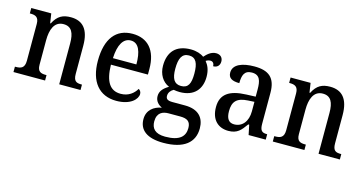

<svg xmlns="http://www.w3.org/2000/svg" viewBox="-82 -940 2939 1549"><g transform="rotate(15 1387.5 -165.5)"><path d="M23 0H287V-45H282C241 -45 211 -53 211 -111V-317C211 -402 236 -478 314 -478C382 -478 405 -428 405 -341V0H583V-45H579C537 -45 512 -54 512 -116V-351C512 -488 455 -547 357 -547C291 -547 247 -526 212 -457H207L195 -536H28V-491H33C73 -491 104 -482 104 -424V-116C104 -54 72 -45 30 -45H23Z M883 10C1002 10 1056 -50 1056 -93C1056 -112 1045 -125 1034 -130C1011 -90 968 -54 903 -54C815 -54 770 -117 767 -261H1076V-307C1076 -465 999 -547 873 -547C736 -547 657 -451 657 -264C657 -91 739 10 883 10ZM965 -316H769C774 -429 810 -491 873 -491C940 -491 965 -421 965 -316Z M1337 239C1511 239 1593 167 1593 51C1593 -36 1545 -98 1429 -98H1324C1282 -98 1269 -111 1269 -136C1269 -164 1287 -184 1309 -196C1321 -193 1345 -191 1360 -191C1481 -191 1538 -264 1538 -365C1538 -424 1520 -460 1497 -488C1508 -495 1520 -500 1535 -500C1557 -500 1567 -482 1567 -462C1605 -462 1621 -487 1621 -516C1621 -546 1602 -570 1564 -570C1520 -570 1489 -537 1469 -515C1446 -533 1406 -547 1360 -547C1235 -547 1175 -477 1175 -362C1175 -291 1210 -233 1266 -210C1221 -183 1196 -155 1196 -114C1196 -70 1226 -45 1254 -32C1189 -21 1134 19 1134 95C1134 186 1201 239 1337 239ZM1357 -241C1299 -241 1277 -283 1277 -364C1277 -449 1298 -496 1357 -496C1416 -496 1436 -451 1436 -365C1436 -282 1417 -241 1357 -241ZM1339 187C1253 187 1223 147 1223 90C1223 16 1271 -2 1318 -2H1415C1473 -2 1503 16 1503 72C1503 139 1463 187 1339 187Z M1819 10C1894 10 1922 -26 1962 -82H1970L1987 0H2130V-45H2127C2085 -45 2069 -61 2069 -116V-374C2069 -501 2009 -547 1890 -547C1791 -547 1713 -518 1713 -449C1713 -404 1744 -385 1806 -385C1806 -450 1820 -494 1883 -494C1950 -494 1962 -446 1962 -373V-314L1885 -311C1743 -306 1674 -257 1674 -151C1674 -41 1737 10 1819 10ZM1851 -53C1805 -53 1784 -85 1784 -146C1784 -223 1815 -263 1910 -268L1963 -271V-191C1963 -108 1919 -53 1851 -53Z M2189 0H2453V-45H2448C2407 -45 2377 -53 2377 -111V-317C2377 -402 2402 -478 2480 -478C2548 -478 2571 -428 2571 -341V0H2749V-45H2745C2703 -45 2678 -54 2678 -116V-351C2678 -488 2621 -547 2523 -547C2457 -547 2413 -526 2378 -457H2373L2361 -536H2194V-491H2199C2239 -491 2270 -482 2270 -424V-116C2270 -54 2238 -45 2196 -45H2189Z"/></g></svg>

Font: Noto Serif Bengali SemiCondensed
Style: Regular
Weight: 400
Width: 4
Designer: Juan Bruce, Universal Thirst, Indian Type Foundry and the Monotype Design Team.
Foundry: Monotype Imaging Inc.
Version: Version 2.003